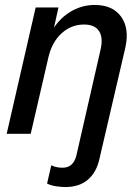

<svg xmlns="http://www.w3.org/2000/svg" viewBox="-20 -540 564 775"><path d="M243 215Q229 215 207.5 212Q186 209 170 201L187 127Q194 131 206 134Q218 137 232 137Q255 137 268.5 124.5Q282 112 288 89L386 -340Q397 -389 379.5 -415Q362 -441 319 -441Q267 -441 228 -405Q189 -369 175 -307L185 -407Q214 -461 261 -490.5Q308 -520 362 -520Q435 -520 469 -472.5Q503 -425 486 -348L381 103Q369 156 334.5 185.5Q300 215 243 215ZM7 0 124 -510H216L192 -402H197L104 0Z"/></svg>

Font: Instrument Sans SemiCondensed Medium
Style: Italic
Weight: 500
Width: 4
Italic angle: -13°
Designer: Rodrigo Fuenzalida
Foundry: fragTYPE
Version: Version 1.000;gftools[0.9.28]